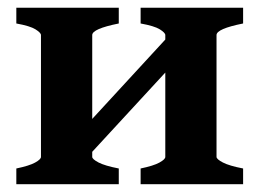

<svg xmlns="http://www.w3.org/2000/svg" viewBox="-20 -474 667 494"><path d="M142.6 -2.4V-86.9L432.6 -401.9V-316.9ZM22 0V-40.5Q55.2 -47.4 70.3 -55.7Q85.4 -64 85.4 -70.3V-383.8Q85.4 -389.6 71.5 -398.4Q57.6 -407.2 22 -413.6V-454.1H285.6V-413.6Q217.3 -399.9 217.3 -383.8V-70.3Q217.3 -64.5 233.6 -55.9Q250 -47.4 285.6 -40.5V0ZM341.8 0V-40.5Q375 -47.4 390.1 -55.7Q405.3 -64 405.3 -70.3V-383.8Q405.3 -389.6 391.4 -398.4Q377.4 -407.2 341.8 -413.6V-454.1H605.5V-413.6Q537.1 -399.9 537.1 -383.8V-70.3Q537.1 -64.5 553.5 -55.9Q569.8 -47.4 605.5 -40.5V0Z"/></svg>

Font: Gentium Book Plus
Style: Bold
Weight: 700
Designer: Victor Gaultney, Annie Olsen, Iska Routamaa, Becca Hirsbrunner
Foundry: SIL International
Version: Version 6.101